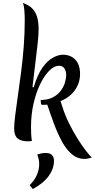

<svg xmlns="http://www.w3.org/2000/svg" viewBox="-20 -946 636 1288"><path d="M206 -360Q231 -445 265 -492.5Q299 -540 335.5 -559.5Q372 -579 402 -579Q453 -579 485 -546Q517 -513 517 -449Q517 -409 501 -373.5Q485 -338 456 -311Q427 -284 386 -268L398 -231Q416 -173 443.5 -118Q471 -63 500 -16.5Q529 30 555 63.5Q581 97 596 111Q583 115 570.5 117.5Q558 120 547 120Q499 120 462 88.5Q425 57 396 4Q367 -49 343 -113.5Q319 -178 297 -244Q287 -243 278 -243Q269 -243 259 -243Q253 -248 253 -275Q301 -276 333.5 -292.5Q366 -309 386 -335Q406 -361 415 -390Q424 -419 424 -443Q424 -469 412 -487Q400 -505 375 -505Q344 -505 311 -472.5Q278 -440 250 -382.5Q222 -325 205 -251Q188 -177 188 -94Q188 -71 189 -48.5Q190 -26 194 0Q185 1 178.5 1.5Q172 2 167 2Q121 2 98 -17.5Q75 -37 75 -83Q75 -116 82 -172Q89 -228 99.5 -301Q110 -374 121 -458Q132 -542 139 -631.5Q146 -721 146 -809Q146 -850 143 -880.5Q140 -911 134 -926Q174 -912 196.5 -889Q219 -866 229 -832Q239 -798 239 -751Q239 -712 232.5 -652Q226 -592 216.5 -518Q207 -444 198 -362ZM230 90Q242 86 257.5 83Q273 80 287 80Q301 80 313.5 84.5Q326 89 334 101Q342 113 342 134Q342 186 306.5 235Q271 284 200 322L179 296Q210 266 226.5 229.5Q243 193 243 155Q243 139 239.5 122.5Q236 106 230 90Z"/></svg>

Font: Merienda
Style: Regular
Weight: 400
Designer: Eduardo Rodriguez Tunni
Foundry: Eduardo Rodriguez Tunni
Version: Version 2.001